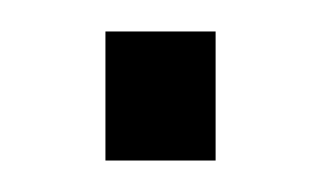

<svg xmlns="http://www.w3.org/2000/svg" viewBox="-20 -102 205 122"><path d="M47 0V-82H117V0Z"/></svg>

Font: Saira Ultra Condensed
Style: Regular
Weight: 400
Width: 1
Designer: Hector Gatti with collaboration of the Omnibus-Type team
Foundry: Omnibus-Type
Version: Version 1.001; ttfautohint (v1.8)